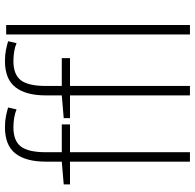

<svg xmlns="http://www.w3.org/2000/svg" viewBox="-26 -780 805 794"><g transform="rotate(-90 377.0 -382.5)"><path d="M260 -496H145V0H106V-496H12V-522L106 -530V-596Q106 -679 140 -722Q174 -765 248 -765Q274 -765 293.5 -761Q313 -757 330 -752L322 -717Q306 -724 286.5 -727Q267 -730 248 -730Q192 -730 168.5 -699Q145 -668 145 -596V-530H260ZM534 -496H419V0H380V-496H286V-522L380 -530V-596Q380 -679 414 -722Q448 -765 522 -765Q548 -765 567.5 -761Q587 -757 604 -752L596 -717Q580 -724 560.5 -727Q541 -730 522 -730Q466 -730 442.5 -699Q419 -668 419 -596V-530H534ZM671 0H632V-760H671Z"/></g></svg>

Font: Noto Sans Disp ExtLt
Style: Regular
Weight: 200
Designer: Monotype Design Team
Foundry: Monotype Imaging Inc.
Version: Version 2.000;GOOG;noto-source:20170915:90ef993387c0